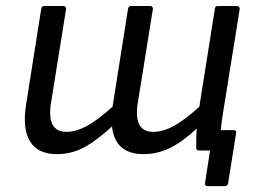

<svg xmlns="http://www.w3.org/2000/svg" viewBox="-20 -508 861 648"><path d="M171.9 12.2Q108.4 12.2 81.8 -30Q55.2 -72.3 67.9 -153.8L119.1 -478Q120.6 -487.8 128.9 -487.8H192.9Q203.1 -487.8 203.1 -478L151.9 -159.2Q137.2 -63 204.1 -63Q236.8 -63 273.4 -83Q310.1 -103 359.9 -147.9L412.1 -478Q413.6 -487.8 421.9 -487.8H485.8Q496.1 -487.8 496.1 -478L444.8 -159.2Q430.2 -63 497.1 -63Q530.3 -63 566.9 -83Q603.5 -103 652.8 -147.9L705.1 -478Q706.5 -487.8 714.8 -487.8H778.8Q789.1 -487.8 789.1 -478L731.9 -122.1Q729 -105 725.1 -68.8H768.1Q778.3 -68.8 776.9 -59.1L750 109.9Q748 120.1 738.8 120.1H680.2Q675.8 120.1 673.3 117.2Q670.9 114.3 671.9 109.9L689 0H651.9Q642.1 0 642.1 -9.8Q642.1 -50.3 644 -74.2Q596.2 -29.3 553.5 -8.5Q510.7 12.2 464.8 12.2Q368.2 12.2 357.9 -81.1Q303.2 -30.8 261.2 -9.3Q219.2 12.2 171.9 12.2Z"/></svg>

Font: Sofia Sans
Style: Italic
Weight: 400
Italic angle: -9°
Designer: Botio Nikoltchev, Ani Petrova
Foundry: lettersoup
Version: Version 4.100